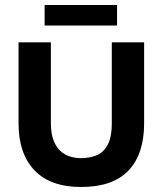

<svg xmlns="http://www.w3.org/2000/svg" viewBox="-20 -732 645 766"><path d="M304 14Q181 14 117.5 -52.5Q54 -119 54 -240V-563H183V-241Q183 -197 194.5 -169.5Q206 -142 224 -127Q242 -112 263 -106.5Q284 -101 304 -101Q334 -101 362 -111Q390 -121 408 -151.5Q426 -182 426 -241V-563H555V-240Q555 -117 492.5 -51.5Q430 14 304 14ZM158 -630V-712H447V-630Z"/></svg>

Font: Darker Grotesque Light ExtraBold
Style: Regular
Weight: 800
Version: Version 1.000;gftools[0.9.28]